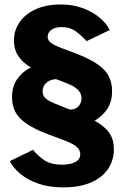

<svg xmlns="http://www.w3.org/2000/svg" viewBox="-20 -753 563 854"><path d="M260.5 80.5Q199 80.5 151.2 64Q103.5 47.5 71 20.8Q38.5 -6 24 -36.5L127 -86.5Q146.5 -62 176 -41.2Q205.5 -20.5 256.5 -20.5Q292 -20.5 314.5 -32Q337 -43.5 337 -67Q337 -84.5 322.2 -98.8Q307.5 -113 266.5 -128.5L194.5 -155.5Q110.5 -187 72 -224Q33.5 -261 33.5 -321Q33.5 -367.5 56 -400.5Q78.5 -433.5 117 -453Q89.5 -470 73 -488.8Q56.5 -507.5 49.2 -528.2Q42 -549 42 -572.5Q42 -617.5 67 -654Q92 -690.5 138.8 -711.8Q185.5 -733 250.5 -733Q304.5 -733 348.2 -716.8Q392 -700.5 422.8 -674.8Q453.5 -649 468 -619.5L365 -570Q344.5 -593 318.2 -612.8Q292 -632.5 254.5 -632.5Q225.5 -632.5 208.8 -620.5Q192 -608.5 192 -589Q192 -573 207 -562.2Q222 -551.5 239 -545L314 -516.5Q400.5 -484 439.5 -446.2Q478.5 -408.5 478.5 -347Q478.5 -301 457.8 -269.5Q437 -238 401 -216Q447 -190.5 466.8 -161Q486.5 -131.5 486.5 -90Q486.5 -40 460.8 -1.8Q435 36.5 384.8 58.5Q334.5 80.5 260.5 80.5ZM288 -266.5Q306 -264.5 319 -272.2Q332 -280 338 -293.8Q344 -307.5 342 -324.5Q339.5 -342.5 323.2 -357Q307 -371.5 270 -385.5L229.5 -401Q209 -399.5 195.8 -391.8Q182.5 -384 176 -372Q169.5 -360 169.5 -346Q169.5 -327 183.5 -314.5Q197.5 -302 242.5 -285Z"/></svg>

Font: Public Sans Thin ExtraBold
Style: Regular
Weight: 800
Version: Version 1.007